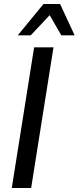

<svg xmlns="http://www.w3.org/2000/svg" viewBox="-20 -942 394 962"><path d="M39 0 151 -705H248L136 0ZM69 -765 198 -922H281L354 -765H287L229 -866L134 -765Z"/></svg>

Font: Nunito Sans 10pt Condensed SemiBold
Style: Italic
Weight: 600
Width: 3
Italic angle: -9°
Designer: Vernon Adams
Foundry: Vernon Adams
Version: Version 3.101;gftools[0.9.27]